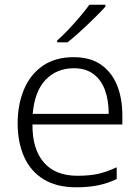

<svg xmlns="http://www.w3.org/2000/svg" viewBox="-20 -786 597 816"><path d="M293 -543Q364 -543 409.5 -511Q455 -479 477.5 -423.5Q500 -368 500 -295V-257H118Q117 -153 166 -96Q215 -39 309 -39Q358 -39 394 -46.5Q430 -54 476 -75V-25Q438 -7 397.5 1.5Q357 10 304 10Q221 10 165.5 -24Q110 -58 82.5 -119.5Q55 -181 55 -262Q55 -342 82 -406Q109 -470 162 -506.5Q215 -543 293 -543ZM294 -496Q221 -496 174 -447Q127 -398 119 -302H442Q442 -360 426 -403.5Q410 -447 377 -471.5Q344 -496 294 -496ZM428 -758Q414 -742 394.5 -722.5Q375 -703 353 -682Q331 -661 309 -641.5Q287 -622 267 -606H223V-614Q245 -633 271 -660.5Q297 -688 321 -716.5Q345 -745 360 -766H428Z"/></svg>

Font: Noto Sans Hebrew Thin Light
Style: Regular
Weight: 300
Version: Version 3.001